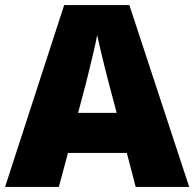

<svg xmlns="http://www.w3.org/2000/svg" viewBox="-20 -830 766 757"><path d="M515 -93 480 -227H248L212 -93H0L233 -810H490L726 -93ZM409 -502Q404 -521 395 -556.5Q386 -592 377 -630Q368 -668 363 -692Q359 -668 350.5 -632Q342 -596 333.5 -561Q325 -526 319 -502L288 -385H440Z"/></svg>

Font: Noto Sans Kannada UI Black
Style: Regular
Weight: 900
Designer: Jelle Bosma - Monotype Design Team
Foundry: Monotype Imaging Inc.
Version: Version 2.005; ttfautohint (v1.8.4.7-5d5b)